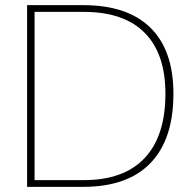

<svg xmlns="http://www.w3.org/2000/svg" viewBox="-20 -724 735 744"><path d="M303 -704Q474 -704 563 -616.5Q652 -529 652 -361Q652 -184 563 -92Q474 0 303 0H85V-704ZM304 -26Q460 -26 540.5 -111.5Q621 -197 621 -361Q621 -516 540.5 -597Q460 -678 304 -678H114V-26Z"/></svg>

Font: Prodigy Sans ExtraLight
Style: Regular
Weight: 200
Designer: Wei Huang
Foundry: Wei Huang
Version: Version 1.003; ttfautohint (v1.8.3)